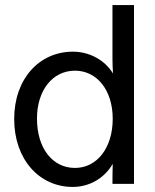

<svg xmlns="http://www.w3.org/2000/svg" viewBox="-20 -726 613 758"><path d="M424 -494C424 -475 425 -455 426 -436C393 -490 332 -522 268 -522C135 -522 36 -415 36 -256C36 -97 135 12 267 12C333 12 392 -22 425 -79C424 -49 424 -19 424 0H509V-706H424ZM276 -63C187 -63 126 -141 126 -258C126 -370 188 -447 276 -447C362 -447 425 -371 425 -257C425 -141 362 -63 276 -63Z"/></svg>

Font: Alpha Lyrae Medium
Style: Regular
Weight: 500
Designer: Nikolay Petroussenko, Plamen Motev
Foundry: Fontfabric LLC
Version: Version 1.000;hotconv 1.0.109;makeotfexe 2.5.65596